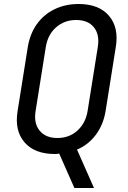

<svg xmlns="http://www.w3.org/2000/svg" viewBox="-20 -760 640 960"><path d="M352 180 276 8Q265 10 254 10Q153 10 102.5 -48.5Q52 -107 68 -205L119 -525Q130 -591 164 -639Q198 -687 252 -713.5Q306 -740 373 -740Q474 -740 524.5 -681.5Q575 -623 559 -525L508 -205Q497 -137 459.5 -86.5Q422 -36 365 -12L450 180ZM267 -70Q326 -70 367 -107Q408 -144 418 -205L469 -525Q479 -587 449.5 -623.5Q420 -660 361 -660Q302 -660 260.5 -623.5Q219 -587 209 -525L158 -205Q148 -144 178 -107Q208 -70 267 -70Z"/></svg>

Font: JetBrains Mono NL
Style: Italic
Weight: 400
Italic angle: -9°
Monospace: yes
Designer: Philipp Nurullin, Konstantin Bulenkov
Foundry: JetBrains
Version: Version 2.305; ttfautohint (v1.8.4.7-5d5b)